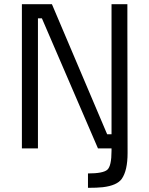

<svg xmlns="http://www.w3.org/2000/svg" viewBox="-20 -712 716 921"><path d="M85 0V-692H229L494 -68H515V-692H591V-575L592 22Q592 106 564 146Q541 178 473 186Q446 189 402 189V120Q474 120 494.5 102.5Q515 85 515 11V0H450L181 -624H162V0Z"/></svg>

Font: Titillium Web
Style: Regular
Weight: 400
Version: Version 1.001;PS 57.000;hotconv 1.0.70;makeotf.lib2.5.55311